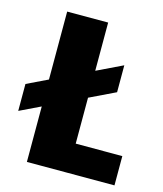

<svg xmlns="http://www.w3.org/2000/svg" viewBox="-139 -717 672 792"><g transform="rotate(15 197.5 -321.0)"><path d="M335 -489V-374L-39 -194V-309ZM50 -642H225V0H50ZM108 0V-125H424V0Z"/></g></svg>

Font: Teko Variable Light
Style: Regular
Weight: 300
Designer: Manushi Parikh, Jonny Pinhorn
Foundry: Indian Type Foundry
Version: Version 3.000